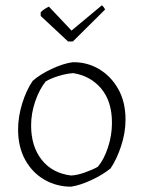

<svg xmlns="http://www.w3.org/2000/svg" viewBox="-20 -693 529 722"><path d="M247 9Q193 9 147.5 -17Q102 -43 75 -91.5Q48 -140 48 -206Q48 -254 63.5 -304Q79 -354 103 -389Q130 -413 173.5 -433.5Q217 -454 253 -459Q307 -460 352 -433.5Q397 -407 424.5 -358.5Q452 -310 452 -243Q452 -194 435.5 -144Q419 -94 396 -60Q367 -36 324 -16Q281 4 247 9ZM247 -33Q270 -34 299.5 -44.5Q329 -55 348 -66Q371 -93 386 -138.5Q401 -184 401 -231Q401 -312 360.5 -360Q320 -408 255 -418Q229 -416 201 -407.5Q173 -399 152 -387Q128 -357 112.5 -312Q97 -267 97 -221Q97 -143 136.5 -92.5Q176 -42 247 -33ZM236 -537 133 -633V-647Q140 -654 148.5 -659.5Q157 -665 164 -668L249 -578L363 -673Q365 -672 369.5 -666.5Q374 -661 375 -657L254 -537Z"/></svg>

Font: Labrada Light
Style: Regular
Weight: 300
Designer: Mercedes Jáuregui
Foundry: Omnibus-Type Team
Version: Version 1.000; ttfautohint (v1.8.4.7-5d5b)